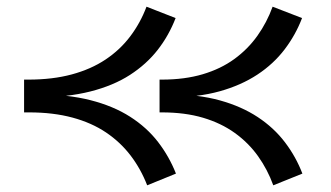

<svg xmlns="http://www.w3.org/2000/svg" viewBox="-20 -531 990 574"><path d="M797 23Q780 -24 751.5 -64Q723 -104 682 -133.5Q641 -163 587 -179Q533 -195 464 -195H457V-293H464Q532 -293 586 -309Q640 -325 680.5 -354.5Q721 -384 749.5 -424Q778 -464 795 -511L883 -477Q864 -427 831 -383.5Q798 -340 749.5 -308Q701 -276 636.5 -258Q572 -240 488 -240V-249Q572 -249 637 -231Q702 -213 750.5 -181Q799 -149 832 -105.5Q865 -62 884 -12ZM420 23Q401 -26 370.5 -66Q340 -106 297 -135Q254 -164 196.5 -179.5Q139 -195 67 -195H52V-293H65Q137 -293 194.5 -308.5Q252 -324 295.5 -353Q339 -382 369.5 -422.5Q400 -463 418 -511L505 -477Q485 -425 451.5 -382Q418 -339 368.5 -307Q319 -275 250 -257.5Q181 -240 91 -240V-249Q182 -249 250.5 -231.5Q319 -214 369 -182Q419 -150 452.5 -106.5Q486 -63 506 -12Z"/></svg>

Font: BioRhyme SemiExpanded Medium
Style: Regular
Weight: 500
Width: 6
Designer: Aoife Mooney
Foundry: Aoife Mooney Type
Version: Version 1.600;gftools[0.9.33]